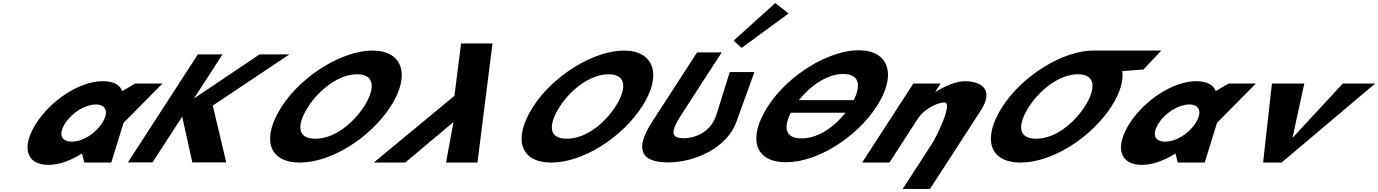

<svg xmlns="http://www.w3.org/2000/svg" viewBox="-20 -1055 8944 1246"><path d="M215.8 -256C118.7 -106 145.3 15 295.3 15C365.3 15 445.4 -16 510.6 -58H512.6L527 0H702L782.1 -258L1034.3 -513H857.3L773.5 -464C758.1 -505 716 -528 647 -528C497 -528 313 -406 215.8 -256ZM403.8 -256C449.8 -327 535.2 -377 602.2 -377C668.2 -377 688.8 -327 642.8 -256C597.5 -186 515.1 -136 446.1 -136C374.1 -136 358.5 -186 403.8 -256Z M1448.2 -0.9 1360.8 -369.8 1858.3 -702.1H1664.5L1238.4 -415.7L1423.9 -702.1H1264.1L809.9 -0.9H969.7L1162.4 -298.4L1228.1 -0.9Z M1808.5 -363.9C1675.9 -159.1 1719.1 -0.1 1926.5 -0.1C2128 -0.1 2382.2 -159.1 2514.9 -363.9C2647.6 -568.8 2591.9 -726.9 2397.2 -726.9C2204.3 -726.9 1941.2 -568.8 1808.5 -363.9ZM1981.1 -363.9C2048.8 -468.5 2174.3 -573 2297.6 -573C2421.7 -573 2410.1 -468.5 2342.3 -363.9C2274.6 -259.4 2154.2 -154.8 2026.7 -154.8C1895.8 -154.8 1913.4 -259.4 1981.1 -363.9Z M2874.5 0 2922.9 -263 2609.5 0H2405.5L2929 -433L2972.2 -773H3176.2L3078.5 0Z M3440.5 -363.9C3307.9 -159.1 3351.1 -0.1 3558.5 -0.1C3760 -0.1 4014.2 -159.1 4146.9 -363.9C4279.6 -568.8 4223.9 -726.9 4029.2 -726.9C3836.3 -726.9 3573.2 -568.8 3440.5 -363.9ZM3613.1 -363.9C3680.8 -468.5 3806.3 -573 3929.6 -573C4053.7 -573 4042.1 -468.5 3974.3 -363.9C3906.6 -259.4 3786.2 -154.8 3658.7 -154.8C3527.8 -154.8 3545.4 -259.4 3613.1 -363.9Z M4740.6 -791 4792.9 -744 5097.8 -967.9 5011 -1035.1ZM4875.6 -587.5H4715.8L4628.9 -309.5C4594.7 -200.5 4495.2 -158.2 4417 -158.2C4338.8 -158.2 4325.1 -192.2 4401.1 -309.5L4663.7 -715H4503.9L4211 -262.8C4098.7 -89.4 4136.6 -1 4315.1 -1C4493.6 -1 4699.1 -98.6 4758.4 -262.8Z M5520.3 -405H5164.5C5235.5 -495 5345.1 -575 5452.9 -575C5561.4 -575 5566.1 -495 5520.3 -405ZM5111.7 -323.4H5467.1C5397 -234.8 5292.1 -156.8 5182 -156.8C5069 -156.8 5066.6 -234.8 5111.7 -323.4ZM4963.8 -365.9C4831.2 -161.1 4874.4 -2.1 5081.8 -2.1C5283.2 -2.1 5537.5 -161.1 5670.2 -365.9C5802.9 -570.8 5747.2 -728.9 5552.5 -728.9C5359.6 -728.9 5096.5 -570.8 4963.8 -365.9Z M5575 0H5752L5939.8 -290C5972.9 -341 6056.6 -390 6109.6 -390C6166.6 -390 6059.1 -170 6026.1 -119L5838.2 171H6015.2L6344.9 -338C6437.6 -481 6337 -528 6243 -528C6187 -528 6117.2 -499 6051.3 -459H6049.3L6084.3 -513H5907.3Z M6658.7 -363.9C6726.3 -468.4 6851.6 -572.8 6974.7 -573L6974.7 -573L6975.1 -573H6975.2C7099.3 -573 7087.7 -468.5 7019.9 -363.9C6952.2 -259.4 6831.8 -154.8 6704.3 -154.8C6573.4 -154.8 6591 -259.4 6658.7 -363.9ZM7074.5 -727 7074.4 -726.9C6881.5 -726.6 6618.7 -568.6 6486.1 -363.9C6353.4 -159.1 6396.7 -0.1 6604.1 -0.1C6805.5 -0.1 7059.8 -159.1 7192.5 -363.9C7249.7 -452.3 7271.9 -531.9 7263 -594L7400.8 -604L7516.5 -727Z M7311.8 -256C7214.7 -106 7241.3 15 7391.3 15C7461.3 15 7541.4 -16 7606.6 -58H7608.6L7623 0H7798L7878.1 -258L8130.3 -513H7953.3L7869.5 -464C7854.1 -505 7812 -528 7743 -528C7593 -528 7409 -406 7311.8 -256ZM7499.8 -256C7545.8 -327 7631.2 -377 7698.2 -377C7764.2 -377 7784.8 -327 7738.8 -256C7693.5 -186 7611.1 -136 7542.1 -136C7470.1 -136 7454.5 -186 7499.8 -256Z M8444.3 -513H8234.3L8177 0H8297L8904.3 -513H8694.3L8367.6 -160Z"/></svg>

Font: Hussar
Style: BdWodka
Weight: 700
Foundry: Cannot Into Space Fonts
Version: Version 2.00